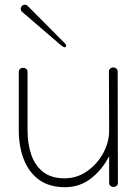

<svg xmlns="http://www.w3.org/2000/svg" viewBox="-20 -778 572 803"><path d="M257.3 -587.4Q257.3 -586.4 255.6 -583.3Q253.9 -580.1 251.5 -580.1Q245.6 -580.1 234.9 -588.9L71.8 -729Q66.9 -733.9 66.9 -741.2Q66.9 -748 72 -753.2Q77.1 -758.3 84 -758.3Q90.8 -758.3 95.7 -753.4L250 -598.1Q257.3 -590.3 257.3 -587.4ZM473.1 -14.2V-13.7Q473.1 -4.9 467.3 -0.5Q461.4 3.9 454.6 3.9Q447.8 3.9 442.1 -0.5Q436.5 -4.9 436.5 -13.7V-125Q407.7 -68.4 360.6 -31.7Q313.5 4.9 252.4 4.9Q185.1 4.9 142.3 -26.9Q99.6 -58.6 79.1 -112.5Q58.6 -166.5 58.6 -232.9V-477.1Q58.6 -485.8 64.2 -490.2Q69.8 -494.6 76.7 -494.6Q83.5 -494.6 89.4 -490.2Q95.2 -485.8 95.2 -477.1V-232.9Q95.2 -177.2 110.6 -131.6Q126 -85.9 160.2 -59.1Q194.3 -32.2 250 -32.2Q301.8 -32.2 344 -61.8Q386.2 -91.3 411.4 -137.2Q436.5 -183.1 436.5 -231.9L435.5 -478Q435.5 -486.8 441.4 -491.5Q447.3 -496.1 454.1 -496.1Q460.9 -496.1 466.6 -491.5Q472.2 -486.8 472.2 -478Z"/></svg>

Font: Manjari Thin
Style: Regular
Weight: 100
Designer: Santhosh Thottingal <santhosh.thottingal@gmail.com>
Version: Version 2.000